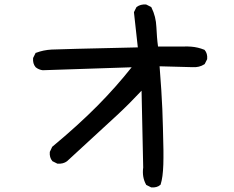

<svg xmlns="http://www.w3.org/2000/svg" viewBox="-20 -772 1040 853"><path d="M650.9 60.1 631.3 50.3 629.4 49.3 628.9 47.9Q610.4 15.1 616.2 -27.8L608.9 -369.1Q581.5 -339.8 554.7 -313Q527.8 -286.1 501 -261.2Q442.4 -207.5 278.3 -56.2L277.8 -55.7Q260.7 -43 235.8 -44.9H234.9L233.9 -45.4L214.4 -55.2L212.9 -55.7L212.4 -56.6Q199.2 -72.3 201.2 -96.2V-97.2L201.7 -98.1L211.4 -118.7L211.9 -120.1L212.9 -120.6Q328.1 -216.3 414.1 -303.2Q495.6 -385.7 564.9 -473.1L169.9 -460H169.4Q151.9 -462.4 138.7 -473.1L138.2 -473.6Q125 -489.3 127 -513.2V-514.2L127.4 -515.1L137.2 -534.7L138.2 -537.1L140.6 -537.6Q172.9 -549.8 209.5 -551.8Q245.6 -553.7 592.3 -561.5L575.2 -716.3V-717.8L575.7 -719.2L585.4 -738.8L586.4 -740.2L587.4 -741.2Q604.5 -753.9 628.4 -752H629.4L630.4 -751.5L649.9 -741.7L651.9 -740.7L652.8 -738.8Q672.9 -698.7 674.8 -651.4Q675.8 -629.4 677.5 -607.7Q679.2 -585.9 682.1 -565.4H798.8Q814.5 -565.9 829.6 -564.7Q844.7 -563.5 859.1 -560.1Q873.5 -556.6 886.7 -551.3L888.2 -550.8L889.2 -549.8Q896 -542 898.7 -532Q901.4 -522 900.4 -510.3V-509.3L899.9 -508.3L890.1 -488.8L889.2 -487.3L887.7 -486.3Q865.2 -471.7 835.4 -473.6L689 -477.5Q698.2 -360.4 701.2 -287.1Q704.1 -211.9 706.1 -105Q706.5 -69.3 705.6 -40.8Q704.6 -12.2 701.7 9.8Q698.7 31.7 693.8 46.9L693.4 48.3L692.4 49.3Q684.6 56.2 674.6 58.8Q664.6 61.5 652.8 60.5H651.9Z"/></svg>

Font: NaikaiFont
Style: SemiBold
Weight: 600
Version: Version 1.89